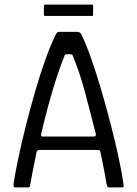

<svg xmlns="http://www.w3.org/2000/svg" viewBox="-20 -811 593 831"><path d="M45 0Q40 0 39 -3.5Q38 -7 39 -17Q46 -64 60 -130Q74 -196 93 -271Q112 -346 133.5 -420Q155 -494 178 -557.5Q201 -621 222 -663Q225 -668 228 -670.5Q231 -673 235 -673H317Q322 -672 325.5 -670Q329 -668 332 -662Q352 -622 374.5 -558Q397 -494 419 -419Q441 -344 460.5 -268Q480 -192 494 -126.5Q508 -61 514 -17Q516 -7 515 -3.5Q514 0 508 0H451Q447 0 445.5 -2.5Q444 -5 441 -14Q437 -41 430 -77.5Q423 -114 415 -152Q414 -158 411.5 -160Q409 -162 402 -162H150Q144 -161 142 -159.5Q140 -158 138 -151Q130 -114 123 -77.5Q116 -41 111 -13Q110 -5 108.5 -2.5Q107 0 102 0ZM165 -220H386Q391 -220 393.5 -223Q396 -226 394 -235Q372 -320 349.5 -406Q327 -492 295 -570Q293 -576 286 -576H267Q261 -576 259 -569Q243 -530 224.5 -473.5Q206 -417 189 -354Q172 -291 158 -231Q157 -227 158 -223.5Q159 -220 165 -220ZM383 -746Q383 -744 382 -743Q381 -742 377 -742H176Q172 -742 171 -743.5Q170 -745 170 -747V-785Q170 -789 171.5 -790Q173 -791 176 -791H377Q381 -791 382 -790Q383 -789 383 -785Z"/></svg>

Font: Glory Thin
Style: Regular
Weight: 400
Version: Version 1.011